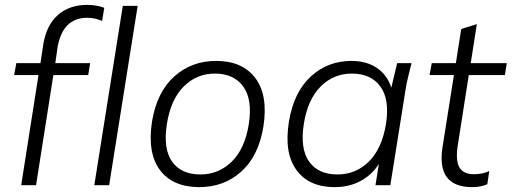

<svg xmlns="http://www.w3.org/2000/svg" viewBox="-20 -760 2100 788"><path d="M67 0 138 -452H38L47 -501H146L158 -580Q171 -657 217.5 -698.5Q264 -740 340 -740Q357 -740 376.5 -736.5Q396 -733 408 -728L399 -674Q389 -679 372.5 -683Q356 -687 338 -687Q237 -687 216 -565L207 -501H350L342 -452H199L128 0ZM367 0 484 -736H545L428 0Z M798 8Q689 8 636.5 -62Q584 -132 604 -262Q624 -382 695 -446Q766 -510 867 -510Q975 -510 1028 -439.5Q1081 -369 1061 -240Q1041 -119 970 -55.5Q899 8 798 8ZM803 -44Q877 -44 931 -96.5Q985 -149 1001 -250Q1017 -351 978.5 -404.5Q940 -458 862 -458Q787 -458 734 -405Q681 -352 665 -252Q649 -150 686 -97Q723 -44 803 -44Z M1353 8Q1248 8 1196.5 -62.5Q1145 -133 1166 -262Q1186 -382 1255.5 -446Q1325 -510 1423 -510Q1484 -510 1527 -481Q1570 -452 1586 -400L1610 -501H1669Q1662 -473 1655 -444.5Q1648 -416 1644 -389L1582 0H1521L1535 -87Q1506 -42 1459.5 -17Q1413 8 1353 8ZM1365 -44Q1440 -44 1493.5 -96.5Q1547 -149 1564 -250Q1580 -351 1541.5 -404.5Q1503 -458 1424 -458Q1349 -458 1296 -405Q1243 -352 1227 -252Q1211 -150 1248.5 -97Q1286 -44 1365 -44Z M1918 8Q1771 8 1796 -155L1843 -452H1743L1752 -501H1851L1873 -641L1937 -661L1912 -501H2060L2052 -452H1904L1859 -165Q1849 -103 1865 -74Q1881 -45 1925 -45Q1944 -45 1960 -48.5Q1976 -52 1988 -58L1980 -4Q1966 2 1951 5Q1936 8 1918 8Z"/></svg>

Font: Mulish Light
Style: Italic
Weight: 300
Italic angle: -9°
Designer: Vernon Adams
Foundry: Vernon Adams
Version: Version 3.603; ttfautohint (v1.8.3)